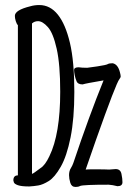

<svg xmlns="http://www.w3.org/2000/svg" viewBox="-20 -732 540 762"><path d="M96 8Q65 8 51 3Q37 -2 35 -8.5Q33 -15 33 -16Q33 -36 51 -36V-632Q46 -637 42.5 -648.5Q39 -660 39 -669Q39 -692 100 -707Q117 -712 136 -712Q179 -712 209.5 -674Q240 -636 257.5 -562Q275 -488 275 -367Q275 -261 260 -186.5Q245 -112 221 -70Q197 -28 173.5 -13.5Q150 1 132 4Q114 7 96 8ZM107 -42Q111 -42 141 -65Q159 -76 176 -112Q219 -200 219 -368Q219 -476 205 -538.5Q191 -601 170 -624.5Q149 -648 131 -648Q117 -648 107 -639ZM280 10Q264 10 259 -6.5Q254 -23 254 -37Q254 -54 262 -66Q267 -74 271 -85Q333 -270 391 -413Q320 -401 308 -397Q289 -397 284 -409Q279 -421 276.5 -433.5Q274 -446 274 -454Q274 -465 292 -465Q305 -463 326 -463Q330 -463 366 -468.5Q402 -474 407.5 -477.5Q413 -481 427 -481Q448 -477 456 -445Q459 -434 459 -428Q459 -425 454 -418Q441 -403 361 -177Q339 -115 320 -59Q326 -60 351 -60Q402 -60 413 -59Q420 -59 439 -61Q458 -61 462 -42Q466 -23 466 -9Q466 7 446 7Q427 2 411 1Q311 1 298 6Q291 10 280 10Z"/></svg>

Font: LXGW WenKai Mono TC
Style: Regular
Weight: 400
Designer: LXGW / Fontworks Inc.
Foundry: LXGW / Fontworks Inc.
Version: Version 1.330